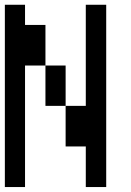

<svg xmlns="http://www.w3.org/2000/svg" viewBox="-20 -712 540 790"><path d="M0 57.6V-692.4H83V-609.4H167V-442.4H250V-276.4H333V-692.4H417V57.6H333V-109.4H250V-276.4H167V-442.4H83V57.6Z"/></svg>

Font: KH Dot Kodenmachou 12
Style: Regular
Weight: 400
Designer: Original version for X68000 by Keitarou Hiraki (http://hp.vector.co.jp/authors/VA000874/) / TrueType conversion by Homem
Version: Version 1.00.20150527